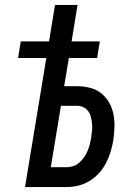

<svg xmlns="http://www.w3.org/2000/svg" viewBox="-20 -755 540 775"><path d="M81 0 167 -521H53L64 -588H178L202 -735H293L269 -588H383L372 -521H258L239 -407H291Q318 -407 343.5 -400.5Q369 -394 388.5 -378.5Q408 -363 420.5 -341Q433 -319 438 -293.5Q443 -268 442 -241Q441 -214 437 -187Q433 -164 426 -141Q419 -118 407.5 -96Q396 -74 379 -55.5Q362 -37 340.5 -24Q319 -11 295.5 -5.5Q272 0 248 0ZM185 -80H248Q262 -80 275.5 -84.5Q289 -89 300.5 -99Q312 -109 320 -121Q328 -133 333.5 -146Q339 -159 342.5 -172.5Q346 -186 348 -200Q350 -214 351.5 -228Q353 -242 351.5 -255.5Q350 -269 347 -282Q344 -295 336.5 -305.5Q329 -316 317 -322Q305 -328 291 -328H226Z"/></svg>

Font: Iosevka SS18 Medium
Style: Italic
Weight: 500
Italic angle: -9°
Monospace: yes
Designer: Belleve Invis
Foundry: Belleve Invis
Version: Version 25.1.1; ttfautohint (v1.8.4)